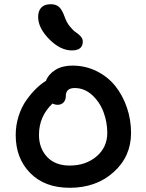

<svg xmlns="http://www.w3.org/2000/svg" viewBox="-20 -953 692 907"><path d="M319.8 -714.8Q265.1 -714.8 212.6 -767.8Q160.2 -820.8 160.2 -873Q160.2 -901.4 175 -917.2Q189.9 -933.1 220.2 -933.1Q243.7 -933.1 258.3 -920.7Q272.9 -908.2 285.2 -874Q294.4 -847.2 310.1 -827.9Q325.7 -808.6 338.6 -800.3Q351.6 -792 361.3 -781Q371.1 -770 371.1 -756.8Q371.1 -714.8 319.8 -714.8ZM309.1 -65.9Q191.4 -65.9 122.8 -135.5Q54.2 -205.1 54.2 -314.9Q54.2 -361.8 68.1 -405Q82 -448.2 104.7 -480Q127.4 -511.7 150.4 -534.2Q173.3 -556.6 196.8 -570.8Q209.5 -603 241.9 -623Q274.4 -643.1 321.8 -643.1Q383.8 -643.1 436.5 -616.9Q489.3 -590.8 524.4 -546.9Q559.6 -502.9 579.3 -445.3Q599.1 -387.7 599.1 -325.2Q599.1 -213.9 516.8 -139.9Q434.6 -65.9 309.1 -65.9ZM164.1 -315.9Q164.1 -252.9 202.4 -211.9Q240.7 -170.9 309.1 -170.9Q385.3 -170.9 436 -214.1Q486.8 -257.3 486.8 -325.2Q486.8 -376 469 -423.6Q451.2 -471.2 415 -504.2Q378.9 -537.1 333 -537.1Q291 -537.1 291 -500Q291 -480.5 280.3 -469.2Q269.5 -458 252.9 -458Q239.7 -458 228 -463.9Q164.1 -403.3 164.1 -315.9Z"/></svg>

Font: Shantell Sans Irregular Bouncy
Style: Regular
Weight: 500
Designer: Stephen Nixon, Anya Danilova, Shantell Martin
Foundry: Arrow Type
Version: Version 1.006;[9816181b4]